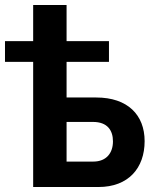

<svg xmlns="http://www.w3.org/2000/svg" viewBox="-45 -750 623 770"><path d="M88 0H350C470 0 535 -76 535 -184C535 -289 467 -359 341 -359H222V-502H392V-585H222V-730H88V-585H-25V-502H88ZM222 -102V-261H328C386 -261 408 -227 408 -183C408 -138 383 -102 329 -102Z"/></svg>

Font: FIGSv2-sans-serif
Style: Bold
Weight: 700
Designer: Matt McInerney, Pablo Impallari, Rodrigo Fuenzalida,Mirko Velimirovic
Foundry: Matt McInerney, Pablo Impallari, Rodrigo Fuenzalida
Version: Version 4.021;hotconv 1.0.109;makeotfexe 2.5.65596